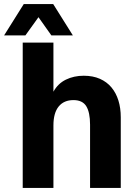

<svg xmlns="http://www.w3.org/2000/svg" viewBox="-45 -918 676 938"><path d="M66 0V-710H216V-470Q238 -510 277 -529Q316 -548 364 -548Q409 -548 443 -533Q477 -518 499.5 -491Q522 -464 533.5 -427Q545 -390 545 -345V0H395V-309Q395 -369 376.5 -399Q358 -429 314 -429Q267 -429 241.5 -397.5Q216 -366 216 -305V0ZM-25 -745 71 -898H215L311 -745H206L143 -834L79 -745Z"/></svg>

Font: Geist
Style: Bold
Weight: 400
Designer: Basement.studio, Andrés Briganti, Mateo Zaragoza
Foundry: Basement.studio, Vercel, Andrés Briganti, Guido Ferreyra, Mateo Zaragoza
Version: Version 1.401